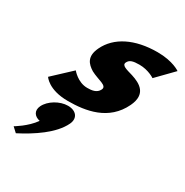

<svg xmlns="http://www.w3.org/2000/svg" viewBox="-196 -687 1153 1196"><g transform="rotate(30 380.5 -88.5)"><path d="M278.7 40C339.2 40 368.6 80 344.8 130C300.6 223 183.4 299 82.4 351L48.8 320C48.8 320 127 275 172.5 210C130.8 201 110.4 170 129.4 130C153.2 80 220.6 40 278.7 40ZM595.3 -528C432 -528 313.4 -468 263.5 -363C226.9 -286 261.8 -250 305.1 -223C361 -193 427.4 -190 409.8 -153C393.6 -119 355.9 -116 325.6 -116C256.7 -116 210.1 -175 210.1 -175L80.6 -54C80.6 -54 121.8 15 262.1 15C389.2 15 542.4 -9 614.2 -160C664.1 -265 594.2 -303 528.6 -324C482 -338 442.2 -346 455.1 -373C466.5 -397 489.2 -404 536.4 -404C601.7 -404 648 -372 648 -372L761.1 -488C761.1 -488 707.1 -528 595.3 -528Z"/></g></svg>

Font: Hussar
Style: BdSuprExtOblFive
Weight: 700
Foundry: Cannot Into Space Fonts
Version: Version 2.00